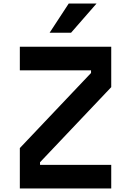

<svg xmlns="http://www.w3.org/2000/svg" viewBox="-20 -1064 740 1084"><path d="M92 0V-228L494 -652V-667H92V-800H608V-572L206 -148V-133H608V0ZM260 -879 368 -1044H525L381 -879Z"/></svg>

Font: Martian Mono SemiBold
Style: Regular
Weight: 600
Monospace: yes
Designer: Roman Shamin
Foundry: Evil Martians
Version: Version 1.000; ttfautohint (v1.8.4.7-5d5b)